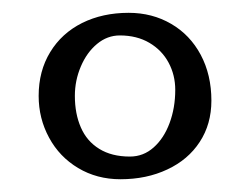

<svg xmlns="http://www.w3.org/2000/svg" viewBox="-20 -660 388 298"><path d="M40 -511.2Q40 -549.8 57.9 -579.1Q75.7 -608.4 107.4 -624.3Q139.2 -640.1 179.7 -640.1Q216.3 -640.1 245.6 -623Q274.9 -606 291.5 -575Q308.1 -543.9 308.1 -503.9Q308.1 -467.3 290 -439.7Q272 -412.1 239.7 -397Q207.5 -381.8 167 -381.8Q130.4 -381.8 101.3 -399.2Q72.3 -416.5 56.2 -446.3Q40 -476.1 40 -511.2ZM252 -520.5Q252 -543.5 241.7 -562.7Q231.4 -582 211.9 -593.5Q192.4 -605 166 -605Q146.5 -605 130.6 -591.8Q114.7 -578.6 105.5 -556.9Q96.2 -535.2 96.2 -511.2Q96.2 -483.4 105.5 -462.2Q114.7 -440.9 134 -429Q153.3 -417 181.6 -417Q202.6 -417 218.5 -431.2Q234.4 -445.3 243.2 -469Q252 -492.7 252 -520.5Z"/></svg>

Font: Junicode Two Beta VF
Style: Regular
Weight: 400
Designer: Peter S. Baker
Foundry: Briery Creek Software
Version: Version 1.031 beta; ttfautohint (v1.8.1.43-b0c9)